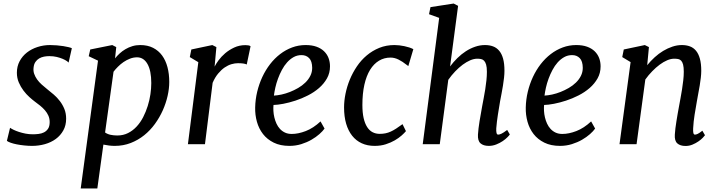

<svg xmlns="http://www.w3.org/2000/svg" viewBox="-20 -826 4120 1100"><path d="M37.6 -93.8Q45.4 -88.4 58.6 -82Q71.8 -75.7 88.9 -70.1Q106 -64.5 126.2 -60.5Q146.5 -56.6 168.5 -56.6Q183.6 -56.6 200.7 -58.6Q217.8 -60.5 231.9 -67.6Q246.1 -74.7 255.4 -88.6Q264.6 -102.5 264.6 -126.5Q264.6 -146.5 257.3 -163.1Q250 -179.7 237.8 -193.8Q225.6 -208 210.2 -220.5Q194.8 -232.9 178.7 -244.6Q165.5 -254.4 147.9 -270.3Q130.4 -286.1 114.5 -307.1Q98.6 -328.1 87.6 -353.8Q76.7 -379.4 76.7 -409.2Q76.7 -445.8 92.3 -475.1Q107.9 -504.4 134 -524.9Q160.2 -545.4 194.6 -556.6Q229 -567.9 266.6 -567.9Q286.1 -567.9 305.9 -566.2Q325.7 -564.5 342.8 -561.8Q359.9 -559.1 372.8 -555.9Q385.7 -552.7 391.6 -549.8L373 -467.3Q370.6 -470.7 361.8 -476.8Q353 -482.9 338.6 -489Q324.2 -495.1 304.9 -499.8Q285.6 -504.4 262.7 -504.4Q247.1 -504.4 231.9 -501.5Q216.8 -498.5 204.3 -491.2Q191.9 -483.9 183.1 -471.2Q174.3 -458.5 172.4 -439Q169.9 -419.9 175.8 -403.1Q181.6 -386.2 192.6 -370.8Q203.6 -355.5 218.8 -341.8Q233.9 -328.1 250 -315.4Q269 -300.8 288.3 -283.9Q307.6 -267.1 323.2 -246.6Q338.9 -226.1 348.9 -201.4Q358.9 -176.8 358.9 -146Q358.9 -107.9 342.8 -78.9Q326.7 -49.8 299.8 -30Q272.9 -10.3 237.5 -0.2Q202.1 9.8 163.6 9.8Q141.6 9.8 118.7 7.3Q95.7 4.9 75.9 1Q56.2 -2.9 41 -8.3Q25.9 -13.7 19.5 -19Z M537.6 253.9H442.4L541.5 -478.5L488.3 -503.9L497.1 -542.5L623 -567.9L646 -556.2L639.2 -491.7Q650.9 -506.3 665.8 -520Q680.7 -533.7 699 -544.4Q717.3 -555.2 738.3 -561.5Q759.3 -567.9 783.2 -567.9Q825.7 -567.9 856.9 -552Q888.2 -536.1 908.7 -508.1Q929.2 -480 939.5 -441.2Q949.7 -402.3 949.7 -356.4Q949.7 -318.4 940.2 -276.4Q930.7 -234.4 912.6 -193.8Q894.5 -153.3 867.7 -116.2Q840.8 -79.1 806.2 -51.3Q771.5 -23.4 729 -6.8Q686.5 9.8 637.2 9.8Q621.6 9.8 605 7.8Q588.4 5.9 572.3 2.4ZM582 -66.9Q596.2 -57.1 614 -53.5Q631.8 -49.8 652.3 -49.8Q686 -49.8 713.6 -63.7Q741.2 -77.6 762.9 -101.1Q784.7 -124.5 800.3 -155Q815.9 -185.5 826.4 -219Q836.9 -252.4 841.8 -286.1Q846.7 -319.8 846.7 -350.1Q846.7 -420.9 825 -459.2Q803.2 -497.6 765.1 -497.6Q744.6 -497.6 724.9 -490Q705.1 -482.4 687.7 -470.5Q670.4 -458.5 655.8 -443.8Q641.1 -429.2 630.4 -415Z M1116.2 -469.7 1067.4 -499 1076.2 -542.5 1196.3 -567.9 1219.7 -556.2 1209.5 -444.3Q1216.8 -459.5 1232.2 -480.5Q1247.6 -501.5 1270 -520.8Q1292.5 -540 1321.8 -553.7Q1351.1 -567.4 1385.7 -567.4Q1393.1 -567.4 1402.3 -566.2Q1411.6 -564.9 1415.5 -561L1393.6 -456.5Q1379.4 -463.9 1343.3 -463.9Q1325.7 -463.9 1306.2 -458.3Q1286.6 -452.6 1267.3 -439.5Q1248 -426.3 1230 -404.8Q1211.9 -383.3 1198.2 -351.6L1154.3 0H1056.6Z M1441.9 -210Q1442.9 -256.3 1453.6 -300.8Q1464.4 -345.2 1482.9 -385Q1501.5 -424.8 1527.3 -458.3Q1553.2 -491.7 1585 -516.1Q1616.7 -540.5 1653.6 -554.2Q1690.4 -567.9 1731 -567.9Q1766.6 -567.9 1792.7 -558.6Q1818.8 -549.3 1836.2 -532.7Q1853.5 -516.1 1862.1 -493.9Q1870.6 -471.7 1870.6 -445.8Q1870.6 -407.7 1853.3 -377Q1835.9 -346.2 1807.9 -321.8Q1779.8 -297.4 1744.1 -279.3Q1708.5 -261.2 1672.6 -249.5Q1636.7 -237.8 1603.5 -231.4Q1570.3 -225.1 1546.9 -224.6Q1545.4 -209 1546.4 -190.4Q1547.4 -171.9 1551.8 -153.3Q1556.2 -134.8 1564 -117.7Q1571.8 -100.6 1584 -87.4Q1596.2 -74.2 1612.8 -66.4Q1629.4 -58.6 1651.4 -58.6Q1689 -58.6 1731.9 -75.2Q1774.9 -91.8 1816.4 -130.4L1839.4 -89.4Q1829.1 -74.7 1809.8 -57.6Q1790.5 -40.5 1764.4 -25.4Q1738.3 -10.3 1706.1 -0.2Q1673.8 9.8 1638.2 9.8Q1585.9 9.8 1548.3 -8.8Q1510.7 -27.3 1486.8 -58.1Q1462.9 -88.9 1451.9 -128.4Q1440.9 -168 1441.9 -210ZM1549.3 -278.3Q1568.8 -279.3 1592.8 -284.4Q1616.7 -289.6 1640.9 -299.1Q1665 -308.6 1688.2 -322Q1711.4 -335.4 1729.2 -352.8Q1747.1 -370.1 1757.8 -391.4Q1768.6 -412.6 1768.6 -437.5Q1768.1 -475.6 1751.2 -492.9Q1734.4 -510.3 1707.5 -510.3Q1682.6 -510.3 1662.1 -498.8Q1641.6 -487.3 1624.8 -468.5Q1607.9 -449.7 1595 -425.3Q1582 -400.9 1572.5 -375Q1563 -349.1 1557.4 -324Q1551.8 -298.8 1549.3 -278.3Z M2126.5 9.8Q2085 9.8 2052.5 -5.1Q2020 -20 1997.6 -48.3Q1975.1 -76.7 1963.1 -117.4Q1951.2 -158.2 1951.2 -210.4Q1951.2 -248 1959.5 -289.1Q1967.8 -330.1 1984.1 -369.9Q2000.5 -409.7 2024.7 -445.6Q2048.8 -481.4 2081.1 -508.5Q2113.3 -535.6 2153.1 -551.8Q2192.9 -567.9 2240.2 -567.9Q2253.4 -567.9 2268.1 -566.2Q2282.7 -564.5 2296.9 -561.5Q2311 -558.6 2324.5 -554.2Q2337.9 -549.8 2348.1 -544.4L2319.3 -447.3Q2316.9 -449.7 2313.7 -451.7Q2310.5 -453.6 2308.1 -455.6Q2287.1 -472.7 2263.9 -484.4Q2240.7 -496.1 2217.3 -496.1Q2181.2 -496.1 2151.4 -478.3Q2121.6 -460.4 2100.3 -426Q2079.1 -391.6 2067.6 -340.8Q2056.2 -290 2056.2 -224.6Q2056.2 -181.2 2063.2 -149.9Q2070.3 -118.7 2083.3 -98.4Q2096.2 -78.1 2114.5 -68.6Q2132.8 -59.1 2155.3 -59.1Q2173.3 -59.1 2188.7 -62.3Q2204.1 -65.4 2219 -72.3Q2233.9 -79.1 2250 -89.6Q2266.1 -100.1 2286.1 -114.7L2305.7 -74.7Q2296.9 -64 2280.8 -49.6Q2264.6 -35.2 2241.9 -22Q2219.2 -8.8 2190.4 0.5Q2161.6 9.8 2126.5 9.8Z M2496.1 -723.6 2438 -744.6 2446.3 -785.2 2579.1 -805.7 2604.5 -792.5 2558.6 -445.3Q2577.6 -470.7 2600.3 -493.2Q2623 -515.6 2648.7 -532.2Q2674.3 -548.8 2702.1 -558.3Q2730 -567.9 2758.8 -567.9Q2784.2 -567.9 2804.7 -560.3Q2825.2 -552.7 2839.8 -535.4Q2854.5 -518.1 2862.3 -490Q2870.1 -461.9 2870.1 -420.4Q2870.1 -402.3 2867.7 -380.6Q2865.2 -358.9 2861.6 -335.9Q2857.9 -313 2853.5 -290Q2849.1 -267.1 2845.2 -246.6Q2838.9 -209 2832.5 -168.9Q2826.2 -128.9 2823.2 -91.3Q2822.3 -73.7 2824.7 -64.2Q2827.1 -54.7 2834 -54.7Q2841.8 -54.7 2853 -60.1Q2864.3 -65.4 2885.7 -81.5L2900.9 -55.7Q2897.9 -50.8 2887.2 -39.8Q2876.5 -28.8 2860.4 -17.8Q2844.2 -6.8 2823.5 1.5Q2802.7 9.8 2780.3 9.8Q2749.5 9.8 2732.9 -4.9Q2716.3 -19.5 2718.3 -55.2Q2719.2 -71.8 2721.7 -91.6Q2724.1 -111.3 2727.5 -132.1Q2731 -152.8 2734.9 -174.3Q2738.8 -195.8 2742.2 -216.3Q2746.1 -237.8 2751 -262.9Q2755.9 -288.1 2760 -314Q2764.2 -339.8 2766.8 -365.7Q2769.5 -391.6 2769.5 -414.6Q2769.5 -440.9 2765.1 -455.8Q2760.7 -470.7 2753.2 -478.3Q2745.6 -485.8 2735.6 -487.8Q2725.6 -489.7 2714.4 -489.7Q2695.3 -489.7 2673.8 -480.5Q2652.3 -471.2 2630.6 -455.1Q2608.9 -439 2587.6 -416.7Q2566.4 -394.5 2548.3 -368.7L2499.5 0H2401.9Z M2992.2 -210Q2993.2 -256.3 3003.9 -300.8Q3014.6 -345.2 3033.2 -385Q3051.8 -424.8 3077.6 -458.3Q3103.5 -491.7 3135.3 -516.1Q3167 -540.5 3203.9 -554.2Q3240.7 -567.9 3281.2 -567.9Q3316.9 -567.9 3343 -558.6Q3369.1 -549.3 3386.5 -532.7Q3403.8 -516.1 3412.4 -493.9Q3420.9 -471.7 3420.9 -445.8Q3420.9 -407.7 3403.6 -377Q3386.2 -346.2 3358.2 -321.8Q3330.1 -297.4 3294.4 -279.3Q3258.8 -261.2 3222.9 -249.5Q3187 -237.8 3153.8 -231.4Q3120.6 -225.1 3097.2 -224.6Q3095.7 -209 3096.7 -190.4Q3097.7 -171.9 3102.1 -153.3Q3106.4 -134.8 3114.3 -117.7Q3122.1 -100.6 3134.3 -87.4Q3146.5 -74.2 3163.1 -66.4Q3179.7 -58.6 3201.7 -58.6Q3239.3 -58.6 3282.2 -75.2Q3325.2 -91.8 3366.7 -130.4L3389.6 -89.4Q3379.4 -74.7 3360.1 -57.6Q3340.8 -40.5 3314.7 -25.4Q3288.6 -10.3 3256.3 -0.2Q3224.1 9.8 3188.5 9.8Q3136.2 9.8 3098.6 -8.8Q3061 -27.3 3037.1 -58.1Q3013.2 -88.9 3002.2 -128.4Q2991.2 -168 2992.2 -210ZM3099.6 -278.3Q3119.1 -279.3 3143.1 -284.4Q3167 -289.6 3191.2 -299.1Q3215.3 -308.6 3238.5 -322Q3261.7 -335.4 3279.5 -352.8Q3297.4 -370.1 3308.1 -391.4Q3318.8 -412.6 3318.8 -437.5Q3318.4 -475.6 3301.5 -492.9Q3284.7 -510.3 3257.8 -510.3Q3232.9 -510.3 3212.4 -498.8Q3191.9 -487.3 3175 -468.5Q3158.2 -449.7 3145.3 -425.3Q3132.3 -400.9 3122.8 -375Q3113.3 -349.1 3107.7 -324Q3102.1 -298.8 3099.6 -278.3Z M3592.8 -470.2 3544.9 -499 3553.7 -542.5 3674.3 -567.9 3697.8 -556.2 3688 -452.6Q3707.5 -476.6 3730.7 -497.8Q3753.9 -519 3779.5 -534.4Q3805.2 -549.8 3832.3 -558.8Q3859.4 -567.9 3886.7 -567.9Q3912.1 -567.9 3932.6 -560.3Q3953.1 -552.7 3967.5 -535.4Q3981.9 -518.1 3989.7 -490Q3997.6 -461.9 3997.6 -420.4Q3997.6 -402.3 3995.1 -380.6Q3992.7 -358.9 3988.8 -335.9Q3984.9 -313 3980.5 -290Q3976.1 -267.1 3972.7 -246.6Q3965.8 -209 3959.5 -168.9Q3953.1 -128.9 3951.2 -91.3Q3950.2 -73.7 3952.4 -64.2Q3954.6 -54.7 3961.4 -54.7Q3967.8 -54.7 3977.3 -59.1Q3986.8 -63.5 4003.9 -77.1L4019 -51.3Q4016.1 -46.9 4006.3 -36.6Q3996.6 -26.4 3981.4 -15.9Q3966.3 -5.4 3947.5 2.4Q3928.7 10.3 3907.7 10.3Q3877 10.3 3860.4 -4.6Q3843.8 -19.5 3846.2 -55.2Q3847.2 -71.8 3849.6 -91.6Q3852.1 -111.3 3855.5 -132.1Q3858.9 -152.8 3862.5 -174.3Q3866.2 -195.8 3870.1 -216.3Q3874 -237.8 3878.7 -262.9Q3883.3 -288.1 3887.5 -314Q3891.6 -339.8 3894.5 -365.7Q3897.5 -391.6 3897.5 -414.6Q3897.5 -440.9 3893.6 -455.8Q3889.6 -470.7 3882.6 -478.3Q3875.5 -485.8 3865.2 -487.8Q3855 -489.7 3842.3 -489.7Q3823.7 -489.7 3802.5 -480.7Q3781.2 -471.7 3759.5 -455.6Q3737.8 -439.5 3716.6 -417.7Q3695.3 -396 3677.2 -370.6L3627 0H3529.3Z"/></svg>

Font: Merriweather
Style: Italic
Weight: 400
Italic angle: -7°
Designer: Eben Sorkin ( eben@eyebytes.com )
Foundry: Eben Sorkin ( eben@eyebytes.com )
Version: Version 1.005; ttfautohint (v0.97) -l 13 -r 13 -G 200 -x 24 